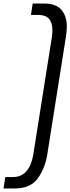

<svg xmlns="http://www.w3.org/2000/svg" viewBox="-31 -862 400 1092"><path d="M-1 145H42Q91 145 119.5 111.5Q148 78 158 19L264 -651Q267 -672 267 -690Q267 -777 188 -777H145L155 -842H218Q288 -842 318.5 -806Q349 -770 349 -711Q349 -692 345 -660L237 22Q224 97 183 153.5Q142 210 52 210H-11Z"/></svg>

Font: Exo
Style: Italic
Weight: 400
Italic angle: -9°
Designer: Natanael Gama
Foundry: Natanael Gama
Version: Version 1.500; ttfautohint (v1.6)